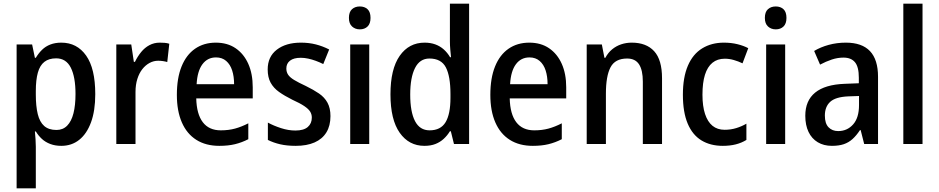

<svg xmlns="http://www.w3.org/2000/svg" viewBox="-20 -780 5087 1040"><path d="M312 -549Q397 -549 446.5 -479Q496 -409 496 -270Q496 -180 473 -117.5Q450 -55 409 -22.5Q368 10 312 10Q279 10 252.5 0Q226 -10 207 -27.5Q188 -45 174 -68H169Q171 -48 172.5 -25.5Q174 -3 174 15V240H70V-539H154L169 -467H174Q189 -492 208 -510.5Q227 -529 253 -539Q279 -549 312 -549ZM284 -464Q245 -464 220.5 -445Q196 -426 185 -386.5Q174 -347 174 -287V-268Q174 -205 184.5 -162Q195 -119 219.5 -97.5Q244 -76 286 -76Q321 -76 344 -99.5Q367 -123 378 -166.5Q389 -210 389 -271Q389 -363 363.5 -413.5Q338 -464 284 -464Z M845 -549Q858 -549 871.5 -548Q885 -547 897 -543L886 -444Q876 -447 863 -449Q850 -451 837 -451Q812 -451 790 -439Q768 -427 751 -405.5Q734 -384 724 -352.5Q714 -321 714 -282V0H610V-539H691L705 -445H711Q725 -474 744.5 -498Q764 -522 789.5 -535.5Q815 -549 845 -549Z M1149 -549Q1212 -549 1256.5 -518.5Q1301 -488 1325 -434Q1349 -380 1349 -307V-247H1043Q1045 -162 1078.5 -118Q1112 -74 1176 -74Q1218 -74 1253 -83.5Q1288 -93 1325 -112V-26Q1290 -8 1253 1Q1216 10 1168 10Q1095 10 1043.5 -22.5Q992 -55 965 -117Q938 -179 938 -266Q938 -357 963.5 -420Q989 -483 1036.5 -516Q1084 -549 1149 -549ZM1150 -469Q1104 -469 1076.5 -432Q1049 -395 1045 -324H1248Q1248 -366 1237.5 -398.5Q1227 -431 1205 -450Q1183 -469 1150 -469Z M1770 -151Q1770 -99 1748 -63Q1726 -27 1684 -8.5Q1642 10 1582 10Q1534 10 1497.5 1.5Q1461 -7 1431 -22V-116Q1462 -99 1502 -86Q1542 -73 1580 -73Q1625 -73 1647 -92Q1669 -111 1669 -143Q1669 -161 1660 -175.5Q1651 -190 1628 -205.5Q1605 -221 1563 -240Q1521 -261 1491.5 -282Q1462 -303 1446 -332Q1430 -361 1430 -404Q1430 -473 1479.5 -511Q1529 -549 1610 -549Q1653 -549 1690.5 -539.5Q1728 -530 1763 -512L1731 -433Q1711 -443 1690.5 -450.5Q1670 -458 1649.5 -462.5Q1629 -467 1609 -467Q1571 -467 1551 -451.5Q1531 -436 1531 -409Q1531 -390 1540.5 -375.5Q1550 -361 1573 -347Q1596 -333 1637 -314Q1678 -294 1708 -273.5Q1738 -253 1754 -223.5Q1770 -194 1770 -151Z M1980 -539V0H1877V-539ZM1929 -745Q1955 -745 1971 -730Q1987 -715 1987 -683Q1987 -652 1971 -636.5Q1955 -621 1929 -621Q1904 -621 1887 -636.5Q1870 -652 1870 -683Q1870 -715 1886.5 -730Q1903 -745 1929 -745Z M2279 10Q2195 10 2145 -61Q2095 -132 2095 -269Q2095 -406 2145 -477.5Q2195 -549 2280 -549Q2312 -549 2338 -539.5Q2364 -530 2384 -512Q2404 -494 2418 -470H2423Q2421 -488 2419 -512Q2417 -536 2417 -555V-760H2521V0H2439L2422 -69H2417Q2403 -46 2383.5 -28Q2364 -10 2338.5 0Q2313 10 2279 10ZM2307 -74Q2367 -74 2393.5 -118Q2420 -162 2420 -250V-271Q2420 -367 2395 -415Q2370 -463 2306 -463Q2254 -463 2228 -411.5Q2202 -360 2202 -268Q2202 -174 2228 -124Q2254 -74 2307 -74Z M2847 -549Q2910 -549 2954.5 -518.5Q2999 -488 3023 -434Q3047 -380 3047 -307V-247H2741Q2743 -162 2776.5 -118Q2810 -74 2874 -74Q2916 -74 2951 -83.5Q2986 -93 3023 -112V-26Q2988 -8 2951 1Q2914 10 2866 10Q2793 10 2741.5 -22.5Q2690 -55 2663 -117Q2636 -179 2636 -266Q2636 -357 2661.5 -420Q2687 -483 2734.5 -516Q2782 -549 2847 -549ZM2848 -469Q2802 -469 2774.5 -432Q2747 -395 2743 -324H2946Q2946 -366 2935.5 -398.5Q2925 -431 2903 -450Q2881 -469 2848 -469Z M3402 -549Q3481 -549 3523.5 -502.5Q3566 -456 3566 -356V0H3462V-338Q3462 -400 3441.5 -431.5Q3421 -463 3377 -463Q3312 -463 3287 -415.5Q3262 -368 3262 -273V0H3158V-539H3240L3254 -467H3259Q3274 -495 3296 -513Q3318 -531 3345 -540Q3372 -549 3402 -549Z M3895 10Q3828 10 3779.5 -19.5Q3731 -49 3705 -110.5Q3679 -172 3679 -267Q3679 -361 3706 -424Q3733 -487 3783.5 -518Q3834 -549 3901 -549Q3941 -549 3975 -540.5Q4009 -532 4033 -519L4002 -437Q3979 -448 3954.5 -455Q3930 -462 3906 -462Q3866 -462 3839 -440Q3812 -418 3798.5 -375Q3785 -332 3785 -267Q3785 -205 3799 -162.5Q3813 -120 3839.5 -98.5Q3866 -77 3905 -77Q3938 -77 3967.5 -86Q3997 -95 4023 -110V-22Q3997 -6 3965.5 2Q3934 10 3895 10Z M4233 -539V0H4130V-539ZM4182 -745Q4208 -745 4224 -730Q4240 -715 4240 -683Q4240 -652 4224 -636.5Q4208 -621 4182 -621Q4157 -621 4140 -636.5Q4123 -652 4123 -683Q4123 -715 4139.5 -730Q4156 -745 4182 -745Z M4562 -549Q4649 -549 4692.5 -503Q4736 -457 4736 -364V0H4661L4642 -75H4638Q4619 -46 4598 -27Q4577 -8 4550.5 1Q4524 10 4486 10Q4442 10 4409.5 -9.5Q4377 -29 4359.5 -65.5Q4342 -102 4342 -153Q4342 -235 4395.5 -278.5Q4449 -322 4555 -326L4632 -329V-359Q4632 -418 4611 -443Q4590 -468 4549 -468Q4517 -468 4485.5 -457.5Q4454 -447 4422 -430L4390 -504Q4425 -525 4469 -537Q4513 -549 4562 -549ZM4575 -258Q4506 -255 4477 -228.5Q4448 -202 4448 -154Q4448 -111 4468 -90.5Q4488 -70 4520 -70Q4569 -70 4601 -106Q4633 -142 4633 -211V-260Z M4977 0H4873V-760H4977Z"/></svg>

Font: Noto Sans Display SemiCondensed Medium
Style: Regular
Weight: 500
Width: 4
Designer: Monotype Design Team
Foundry: Monotype Imaging Inc.
Version: Version 2.003